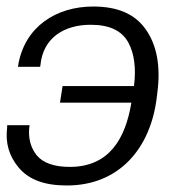

<svg xmlns="http://www.w3.org/2000/svg" viewBox="-26 -559 566 589"><path d="M455 -261 457 -277C467 -357 455 -421 421 -469C388 -516 335 -539 260 -539C146 -539 50 -477 30 -360L29 -354H97L98 -359C106 -444 172 -483 252 -483C310 -483 348 -465 368 -428C386 -394 392 -350 385 -295H166L158 -244H377C359 -135 310 -47 188 -47C140 -47 107 -59 87 -82C68 -106 60 -135 64 -170L65 -175H-4V-169C-10 -121 1 -81 32 -44C63 -8 110 10 179 10C342 10 437 -107 455 -261Z"/></svg>

Font: Cheyenne Sans Light
Style: Italic
Weight: 300
Italic angle: -8.13011°
Designer: The Public Sans project authors (U.S. Web Design System), Libre Franklin designed by Pablo Impallari and Rodrigo Fuenzal
Foundry: The Cheyenne Sans Project Authors
Version: Version 2.007